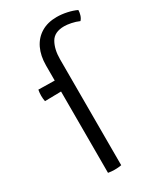

<svg xmlns="http://www.w3.org/2000/svg" viewBox="-188 -808 746 882"><g transform="rotate(-30 185.5 -367.5)"><path d="M147 -489V-432L29 -430Q26 -443.5 26 -460Q26 -476 29 -491ZM115 -569Q115 -620.5 133.2 -658.5Q151.5 -696.5 185.8 -717.2Q220 -738 268 -738Q294.5 -738 322.2 -732Q350 -726 371 -716Q371 -703.5 366.8 -689.8Q362.5 -676 354 -667Q334.5 -675.5 313 -679.8Q291.5 -684 277 -684Q224.5 -684 204.8 -649.2Q185 -614.5 185 -562V0Q177.5 1.5 168 2.2Q158.5 3 150 3Q142 3 132.2 2.2Q122.5 1.5 115 0Z"/></g></svg>

Font: Signika Negative Light
Style: Regular
Weight: 300
Designer: Anna Giedry
Foundry: Anna Giedry
Version: Version 2.001